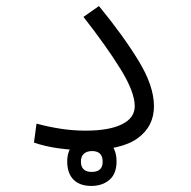

<svg xmlns="http://www.w3.org/2000/svg" viewBox="-20 -490 626 629"><path d="M258.8 2Q215.8 2 171.6 -4.2Q127.4 -10.3 91.3 -22.9L99.6 -85Q139.6 -74.2 179.7 -68.1Q219.7 -62 259.8 -62Q337.4 -62 379.4 -82.8Q421.4 -103.5 421.4 -142.1Q421.4 -188.5 374.8 -263.9Q328.1 -339.4 253.4 -434.6L304.2 -470.2Q382.8 -374.5 433.6 -291.5Q484.4 -208.5 484.4 -142.1Q484.4 -75.7 430.7 -36.9Q377 2 258.8 2ZM279.3 119.1Q241.2 119.1 220.7 98.4Q200.2 77.6 200.2 39.1Q200.2 1 223.4 -20Q246.6 -41 281.7 -41Q317.4 -41 339.6 -20.8Q361.8 -0.5 361.8 39.1Q361.8 79.1 338.6 99.1Q315.4 119.1 279.3 119.1ZM280.3 73.2Q316.4 73.2 316.4 40Q316.4 4.9 281.7 4.9Q265.1 4.9 255.1 13.4Q245.1 22 245.1 39.1Q245.1 73.2 280.3 73.2Z"/></svg>

Font: CaskaydiaMono NF Light
Style: Regular
Weight: 300
Designer: Aaron Bell
Foundry: Saja Typeworks
Version: Version 2111.001; ttfautohint (v1.8.4);Nerd Fonts 3.1.1